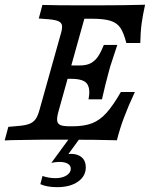

<svg xmlns="http://www.w3.org/2000/svg" viewBox="-23 -591 644 809"><path d="M50.8 -0.9Q23 -0.8 -3.3 0.7L12.1 -56.5L55.9 -60.4Q85.3 -62.8 101.6 -69.5Q117.9 -76.3 127.1 -89.2Q136.3 -102.2 142.8 -125.8L232.3 -445.2Q239.6 -468.8 238.5 -481.8Q237.3 -494.7 224.4 -501Q211.4 -507.4 182.1 -509.9L140.4 -513L155.7 -570.2Q217.7 -568.5 304.5 -568.5H308.7H393.9Q498 -568.5 588.3 -571Q578.6 -527.3 573.8 -492.2Q569 -457.1 568.1 -409.7H509.3Q498.8 -451.6 484.7 -473Q470.5 -494.4 443.1 -503.2Q415.7 -512.1 364.9 -512.1H332.4L224.1 -124Q216.2 -96.4 217.8 -82.9Q219.5 -69.3 231.5 -64.1Q243.5 -58.9 270.5 -58.9H283.2Q332 -58.9 364.7 -71.6Q397.4 -84.2 425.1 -114.9Q452.9 -145.5 486.3 -203.4H545.2Q516.5 -141.6 499.1 -94.8Q481.6 -47.9 469.5 0Q377.6 -2.4 276.8 -2.4H148.3H150.4Q113.1 -2.4 50.8 -0.9ZM253.4 -315.3H409.1L392.9 -258.9H237.3ZM276.3 -258.9 315.1 -315.3Q342.4 -315.3 360.2 -325.2Q378.1 -335 390.4 -353.5Q402.6 -371.9 414.6 -401.6H471.2Q454.8 -353.5 441.6 -311.3L434.9 -287.1Q420 -232.6 406.7 -172.6H350.1Q358.7 -216.5 344 -237.7Q329.3 -258.9 276.3 -258.9ZM147 185 156.1 150.4Q167.3 154.7 181.9 157.2Q196.5 159.7 210.5 159.7Q238.6 159.7 257 148.4Q275.3 137.1 275.3 119.4Q275.3 106.5 262.5 98.8Q249.8 91.2 226.9 91.2Q213.1 91.2 193.4 95.2L282.2 -25.9H326.5L265.2 58.1Q267.6 57.3 276 57.3Q304.8 57.3 321.7 72.2Q338.5 87.1 338.5 113.7Q338.5 151.6 305.3 174.6Q272.1 197.6 218.2 197.6Q174.8 197.6 147 185Z"/></svg>

Font: Playfair Micro SmCond SmLight
Style: Italic
Weight: 360
Width: 4
Italic angle: -15.6°
Designer: Claus Eggers Sørensen
Foundry: Claus Eggers Sørensen
Version: Version 2.203;Glyphs 3.3 (3326)